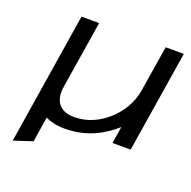

<svg xmlns="http://www.w3.org/2000/svg" viewBox="-101 -514 730 735"><g transform="rotate(20 263.5 -146.0)"><path d="M25 122 101 97 117 -5C138 5 164 11 196 11C286 11 351 -27 398 -69L387 0H461L527 -414H453L423 -227C414 -171 383 -126 347 -95C315 -67 270 -43 215 -43C152 -43 129 -83 138 -138L182 -414H110Z"/></g></svg>

Font: Charger Sport
Style: DfExtObl
Weight: 400
Designer: Jasper
Foundry: Cannot Into Space Fonts
Version: Version 1.1